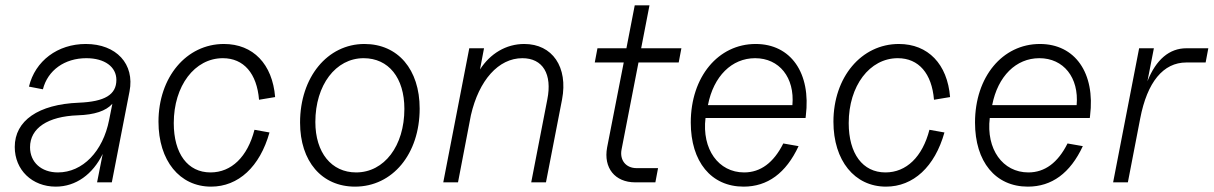

<svg xmlns="http://www.w3.org/2000/svg" viewBox="-20 -680 4526 716"><path d="M188 16C263 16 326 -30 363 -106L342 0H397L463 -339C483 -441 414 -516 300 -516C195 -516 111 -453 88 -357L140 -347C158 -418 221 -463 302 -463C370 -463 414 -431 414 -382C414 -327 371 -301 274 -297C123 -291 35 -230 35 -132C35 -46 100 16 188 16ZM196 -37C134 -37 92 -75 92 -131C92 -202 158 -246 270 -250C332 -252 375 -266 399 -293L387 -233C364 -115 288 -37 196 -37Z M767 16C869 16 949 -58 985 -186L929 -196C903 -95 843 -37 765 -37C680 -37 628 -107 628 -221C628 -360 706 -463 811 -463C889 -463 938 -406 946 -308L1006 -318C996 -441 924 -516 815 -516C675 -516 571 -392 571 -226C571 -81 650 16 767 16Z M1304 16C1444 16 1545 -106 1545 -275C1545 -421 1464 -516 1339 -516C1201 -516 1099 -392 1099 -223C1099 -78 1180 16 1304 16ZM1308 -37C1216 -37 1156 -111 1156 -225C1156 -363 1232 -463 1336 -463C1429 -463 1488 -390 1488 -274C1488 -136 1413 -37 1308 -37Z M2021 -309 1961 0H2016L2076 -309C2099 -430 2040 -516 1935 -516C1867 -516 1808 -480 1770 -421L1785 -500H1730L1633 0H1688L1736 -250C1766 -381 1839 -463 1928 -463C2004 -463 2040 -404 2021 -309Z M2349 0H2424L2434 -53H2354C2314 -53 2290 -83 2298 -123L2361 -447H2511L2521 -500H2371L2402 -660H2347L2316 -500H2208L2198 -447H2306L2244 -130C2230 -54 2273 0 2349 0Z M2753 16C2842 16 2911 -34 2958 -135L2901 -145C2865 -73 2816 -37 2755 -37C2659 -37 2597 -124 2611 -240H2984L2985 -248C3005 -408 2929 -516 2798 -516C2658 -516 2556 -393 2556 -223C2556 -77 2632 16 2753 16ZM2935 -288H2620C2641 -396 2709 -463 2796 -463C2886 -463 2944 -391 2935 -288Z M3284 16C3386 16 3466 -58 3502 -186L3446 -196C3420 -95 3360 -37 3282 -37C3197 -37 3145 -107 3145 -221C3145 -360 3223 -463 3328 -463C3406 -463 3455 -406 3463 -308L3523 -318C3513 -441 3441 -516 3332 -516C3192 -516 3088 -392 3088 -226C3088 -81 3167 16 3284 16Z M3813 16C3902 16 3971 -34 4018 -135L3961 -145C3925 -73 3876 -37 3815 -37C3719 -37 3657 -124 3671 -240H4044L4045 -248C4065 -408 3989 -516 3858 -516C3718 -516 3616 -393 3616 -223C3616 -77 3692 16 3813 16ZM3995 -288H3680C3701 -396 3769 -463 3856 -463C3946 -463 4004 -391 3995 -288Z M4131 0H4186L4232 -238C4258 -374 4318 -447 4404 -447H4476L4486 -500H4404C4341 -500 4291 -458 4259 -377L4283 -500H4228Z"/></svg>

Font: Uncut Sans Light Italic
Style: Regular
Weight: 300
Italic angle: -11°
Designer: Kasper Nordkvist
Foundry: UNCUT.wtf
Version: Version 1.304;Glyphs 3.2 (3246)